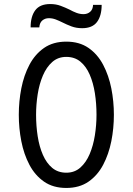

<svg xmlns="http://www.w3.org/2000/svg" viewBox="-20 -918 656 950"><path d="M308 12Q243 12 198 -19.2Q153 -50.5 125.5 -102.8Q98 -155 85.5 -219.2Q73 -283.5 73 -350Q73 -416.5 85.5 -480.8Q98 -545 125.5 -597.2Q153 -649.5 198 -680.8Q243 -712 308 -712Q373 -712 418 -680.8Q463 -649.5 490.5 -597.2Q518 -545 530.8 -480.8Q543.5 -416.5 543.5 -350Q543.5 -283.5 530.8 -219.2Q518 -155 490.5 -102.8Q463 -50.5 418 -19.2Q373 12 308 12ZM308 -63.5Q349 -63.5 377.5 -88.8Q406 -114 423.8 -156Q441.5 -198 449.5 -248.8Q457.5 -299.5 457.5 -350Q457.5 -405.5 449.5 -456.8Q441.5 -508 424 -548.5Q406.5 -589 378 -612.8Q349.5 -636.5 308 -636.5Q267 -636.5 238.5 -611.2Q210 -586 192.2 -544.2Q174.5 -502.5 166.5 -451.8Q158.5 -401 158.5 -350Q158.5 -295 166.5 -243.8Q174.5 -192.5 192.2 -151.8Q210 -111 238.5 -87.2Q267 -63.5 308 -63.5ZM386.5 -778.5Q357.5 -778.5 333.5 -787.5Q309.5 -796.5 289 -807Q272 -815.5 255.5 -821.8Q239 -828 221.5 -828Q203 -828 189.5 -816.8Q176 -805.5 174.5 -782.5H131.5Q131.5 -836.5 154.5 -867.2Q177.5 -898 228.5 -898Q257 -898 280.2 -889.2Q303.5 -880.5 324 -870.5Q341 -861 358.2 -854.5Q375.5 -848 393.5 -848Q412.5 -848 426 -859.5Q439.5 -871 440.5 -894H483Q483 -840 460 -809.2Q437 -778.5 386.5 -778.5Z"/></svg>

Font: Overpass Mono
Style: Regular
Weight: 400
Designer: Delve Withrington, Dave Bailey
Foundry: Delve Fonts LLC
Version: Version 4.000